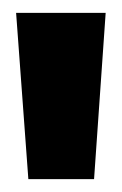

<svg xmlns="http://www.w3.org/2000/svg" viewBox="-20 -700 189 298"><path d="M24 -422 5 -680H144L126 -422Z"/></svg>

Font: Bricolage Grotesque 96pt ExtraBold Condensed
Style: Regular
Weight: 800
Width: 3
Version: Version 1.001;gftools[0.9.33.dev8+g029e19f]